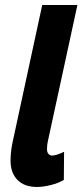

<svg xmlns="http://www.w3.org/2000/svg" viewBox="-20 -734 328 764"><path d="M22 -95Q22 -134 32 -177L148 -714H288L170 -170Q167 -157 167 -140Q167 -129 172.5 -122Q178 -115 188 -115Q203 -115 235 -130L234 -18Q212 -5 181.5 2.5Q151 10 127 10Q77 10 49.5 -18Q22 -46 22 -95Z"/></svg>

Font: Noto Sans Display Ex Bold Cond
Style: Italic
Weight: 800
Width: 3
Italic angle: -12°
Designer: Monotype Design team
Foundry: Monotype Imaging Inc.
Version: Version 1.000